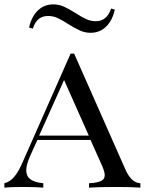

<svg xmlns="http://www.w3.org/2000/svg" viewBox="-23 -858 662 878"><path d="M619 -20V0Q579 -3 512 -3Q426 -3 384 0V-20Q421 -22 438.5 -30Q456 -38 456 -57Q456 -73 442 -104L391 -218H148L114 -143Q97 -104 97 -79Q97 -53 115.5 -38.5Q134 -24 175 -20V0Q145 -3 84 -3Q23 -3 -3 0V-20Q24 -27 43 -50.5Q62 -74 79 -113L300 -613H316L550 -84Q577 -22 619 -20ZM383 -238 270 -492 156 -238ZM323 -798Q352 -779 372.5 -770Q393 -761 415 -761Q466 -761 485 -819L502 -814Q491 -764 462 -736Q433 -708 391 -708Q366 -708 343.5 -718Q321 -728 289 -748Q260 -767 239.5 -776Q219 -785 197 -785Q172 -785 154.5 -771.5Q137 -758 127 -727L110 -732Q121 -782 150 -810Q179 -838 221 -838Q246 -838 268.5 -828Q291 -818 323 -798Z"/></svg>

Font: Playfair Display SC
Style: Regular
Weight: 400
Designer: Claus Eggers Sørensen
Foundry: Claus Eggers Sørensen
Version: Version 1.200; ttfautohint (v1.6)